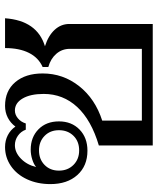

<svg xmlns="http://www.w3.org/2000/svg" viewBox="46 -656 610 741"><g transform="rotate(-90 350.5 -285.0)"><path d="M160 -208Q258 -237 308.5 -291.5Q359 -346 359 -421Q359 -472 341.5 -502Q324 -532 295 -532Q279 -532 265 -520.5Q251 -509 245 -490H221Q214 -509 197.5 -520.5Q181 -532 161 -532Q133 -532 109 -508.5Q85 -485 77 -450Q87 -459 106 -465Q125 -471 144 -471Q192 -471 222.5 -441Q253 -411 253 -362Q253 -313 221.5 -282.5Q190 -252 140 -252Q81 -252 46 -291Q11 -330 11 -395Q11 -445 29.5 -485Q48 -525 81 -547.5Q114 -570 154 -570Q179 -570 199.5 -559.5Q220 -549 233 -530Q247 -549 267.5 -559.5Q288 -570 313 -570Q371 -570 404.5 -530.5Q438 -491 438 -425Q438 -346 389 -284Q340 -222 256 -195V-42H533V-320Q533 -350 514 -372Q495 -394 463 -403V-425Q499 -441 517.5 -478Q536 -515 536 -570H651Q642 -446 543 -416Q584 -403 606.5 -378.5Q629 -354 629 -322V0H160ZM219 -362Q219 -396 197 -417.5Q175 -439 141 -439Q107 -439 85 -417.5Q63 -396 63 -362Q63 -328 85 -306Q107 -284 141 -284Q176 -284 197.5 -306Q219 -328 219 -362Z"/></g></svg>

Font: Fahkwang
Style: Regular
Weight: 400
Version: Version 1.000; ttfautohint (v1.6)